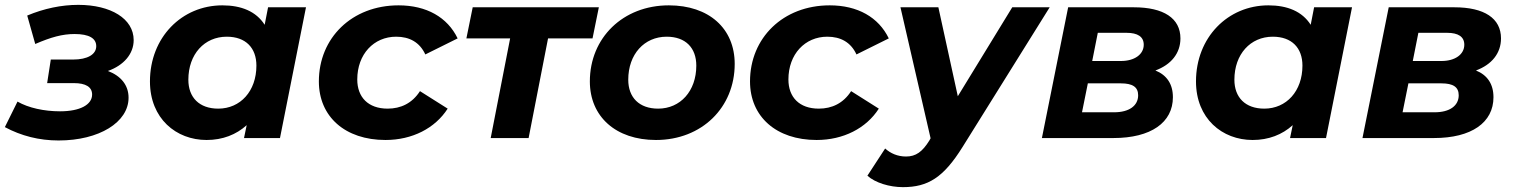

<svg xmlns="http://www.w3.org/2000/svg" viewBox="-39 -568 6227 790"><path d="M405 -276C470 -299 511 -346 511 -403C511 -491 417 -548 283 -548C214 -548 142 -533 73 -504L106 -387C171 -415 217 -428 268 -428C328 -428 357 -410 357 -378C357 -344 321 -323 262 -323H170L155 -226H265C314 -226 340 -210 340 -179C340 -137 290 -110 208 -110C143 -110 78 -124 33 -150L-19 -45C48 -9 122 10 202 10C369 10 490 -65 490 -166C490 -218 458 -256 405 -276Z M1064 -538 1050 -466C1015 -521 954 -546 876 -546C709 -546 578 -414 578 -233C578 -80 686 8 811 8C877 8 933 -14 976 -53L965 0H1113L1220 -538ZM859 -121C781 -121 736 -167 736 -240C736 -345 802 -417 894 -417C972 -417 1016 -371 1016 -298C1016 -193 950 -121 859 -121Z M1547 8C1657 8 1751 -40 1803 -121L1689 -193C1657 -143 1610 -121 1556 -121C1476 -121 1431 -168 1431 -241C1431 -345 1499 -417 1591 -417C1646 -417 1688 -394 1711 -344L1844 -410C1802 -497 1716 -546 1601 -546C1409 -546 1273 -412 1273 -233C1273 -88 1381 8 1547 8Z M2425 -538H1906L1880 -410H2060L1980 0H2136L2216 -410H2399Z M2660 8C2849 8 2984 -126 2984 -305C2984 -451 2878 -546 2713 -546C2524 -546 2388 -412 2388 -233C2388 -88 2495 8 2660 8ZM2669 -121C2591 -121 2546 -167 2546 -240C2546 -345 2612 -417 2704 -417C2782 -417 2826 -371 2826 -298C2826 -193 2760 -121 2669 -121Z M3321 8C3431 8 3525 -40 3577 -121L3463 -193C3431 -143 3384 -121 3330 -121C3250 -121 3205 -168 3205 -241C3205 -345 3273 -417 3365 -417C3420 -417 3462 -394 3485 -344L3618 -410C3576 -497 3490 -546 3375 -546C3183 -546 3047 -412 3047 -233C3047 -88 3155 8 3321 8Z M4126 -538 3902 -172 3822 -538H3666L3790 1L3785 10C3756 57 3729 76 3689 76C3654 76 3625 63 3603 43L3530 155C3562 184 3621 202 3676 202C3779 202 3843 163 3922 36L4280 -538Z M4715 -278C4780 -302 4818 -349 4818 -410C4818 -493 4749 -538 4626 -538H4356L4248 0H4542C4697 0 4787 -64 4787 -168C4787 -222 4762 -259 4715 -278ZM4478 -433H4596C4642 -433 4667 -417 4667 -384C4667 -344 4629 -317 4573 -317H4455ZM4545 -106H4413L4437 -225H4573C4621 -225 4644 -210 4644 -176C4644 -133 4607 -106 4545 -106Z M5368 -538 5354 -466C5319 -521 5258 -546 5180 -546C5013 -546 4882 -414 4882 -233C4882 -80 4990 8 5115 8C5181 8 5237 -14 5280 -53L5269 0H5417L5524 -538ZM5163 -121C5085 -121 5040 -167 5040 -240C5040 -345 5106 -417 5198 -417C5276 -417 5320 -371 5320 -298C5320 -193 5254 -121 5163 -121Z M6034 -278C6099 -302 6137 -349 6137 -410C6137 -493 6068 -538 5945 -538H5675L5567 0H5861C6016 0 6106 -64 6106 -168C6106 -222 6081 -259 6034 -278ZM5797 -433H5915C5961 -433 5986 -417 5986 -384C5986 -344 5948 -317 5892 -317H5774ZM5864 -106H5732L5756 -225H5892C5940 -225 5963 -210 5963 -176C5963 -133 5926 -106 5864 -106Z"/></svg>

Font: AWKNG-Font
Style: Bold Italic
Weight: 700
Italic angle: -11.3°
Designer: Awakening Church
Foundry: Awakening Church
Version: Version 1.700;PS 001.700;hotconv 1.0.88;makeotf.lib2.5.64775